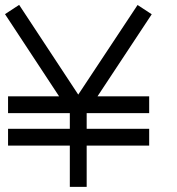

<svg xmlns="http://www.w3.org/2000/svg" viewBox="-20 -749 707 768"><path d="M56.6 -729.5 293 -370.6 530.3 -729 586.9 -691.9 370.1 -363.8H576.7V-296.4H326.7V-233.9H576.7V-166.5H326.7V-1.5H259.3V-166.5H12.2V-233.9H259.3V-296.4H12.2V-363.8H216.3L0 -692.4Z"/></svg>

Font: AnjaliOldLipi
Style: Regular
Weight: 400
Designer: Kevin & Siji
Foundry: Core : Kevin & Siji
Modification : Hiran Venugopalan
Opentype mlm2 support: Rajeesh Nambiar
New Feature Table : Santhosh
Version: Version 7.1.0+20221109